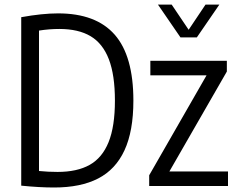

<svg xmlns="http://www.w3.org/2000/svg" viewBox="-20 -806 1030 832"><path d="M72 -1.5V-731.5Q163 -748 232 -748Q396 -748 477 -655.8Q558 -563.5 558 -370Q558 -238 519.5 -154.8Q481 -71.5 405.2 -32.5Q329.5 6.5 214.5 6.5Q150.5 6.5 72 -1.5ZM478 -370Q478 -480.5 451.8 -549Q425.5 -617.5 372.8 -649Q320 -680.5 237 -680.5Q193.5 -680.5 149 -673.5V-65Q189 -61 229.5 -61Q314 -61 368.5 -91.5Q423 -122 450.5 -190Q478 -258 478 -370ZM714 -63H968V0H626.5V-46.5L875 -479.5H631.5V-542.5H963V-496ZM870.5 -786H930.5L833 -644H762L664.5 -786H724L797.5 -677Z"/></svg>

Font: Encode Sans Condensed
Style: Regular
Weight: 400
Width: 3
Designer: Multiple Designers
Foundry: Impallari Type
Version: Version 2.000